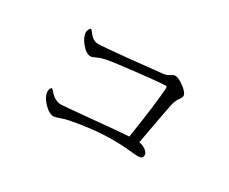

<svg xmlns="http://www.w3.org/2000/svg" viewBox="-83 -842 1166 979"><g transform="rotate(30 500.0 -353.0)"><path d="M193.4 -205.1Q193.4 -210.9 196.8 -219.2Q200.2 -227.5 205.1 -227.5Q209 -227.5 218.8 -214.8Q250 -178.7 287.1 -178.7Q301.8 -178.7 457 -193.4Q612.3 -208 669.9 -211.9Q701.2 -412.1 709 -518.6Q709 -529.3 701.2 -529.3Q669.9 -529.3 537.1 -514.2Q404.3 -499 374.5 -493.2Q344.7 -487.3 324.2 -477.5Q302.7 -466.8 293 -466.8Q267.6 -466.8 239.7 -500.5Q211.9 -534.2 211.9 -563.5Q211.9 -569.3 216.3 -579.1Q220.7 -588.9 225.6 -588.9Q230.5 -588.9 239.3 -576.2Q264.6 -541 294.9 -541Q324.2 -541 462.4 -554.7Q600.6 -568.4 660.2 -575.2Q677.7 -577.1 694.3 -587.9Q710 -597.7 717.8 -597.7Q738.3 -597.7 772 -572.3Q805.7 -546.9 805.7 -528.3Q805.7 -519.5 793.9 -503.9Q781.2 -487.3 774.9 -460.9Q768.6 -434.6 728.5 -211.9Q752 -208 768.6 -195.3Q785.2 -182.6 785.2 -168.9Q785.2 -155.3 777.3 -150.9Q769.5 -146.5 754.9 -146.5Q739.3 -146.5 695.3 -151.4Q650.4 -155.3 610.4 -155.3Q494.1 -155.3 365.2 -129.9Q339.8 -125 316.4 -116.2Q292 -107.4 283.2 -107.4Q255.9 -107.4 224.6 -141.1Q193.4 -174.8 193.4 -205.1Z"/></g></svg>

Font: GenEi Koburi Mincho v6
Style: Regular
Weight: 400
Designer: o_tamon (Modified)
Foundry: o_tamon / Adobe Systems Incorporated
Version: Version 6.1